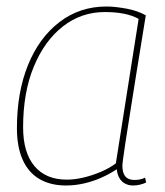

<svg xmlns="http://www.w3.org/2000/svg" viewBox="-20 -560 507 590"><path d="M389 10Q375 10 364 4Q353 -2 346.5 -13.5Q340 -25 339 -40Q318 -26 292.5 -14.5Q267 -3 239 3.5Q211 10 183 10Q135 10 101 -10Q67 -30 49.5 -69.5Q32 -109 32 -166Q32 -276 66 -360Q100 -444 162.5 -492Q225 -540 307 -540Q323 -540 339 -538Q355 -536 371 -533Q387 -530 401 -525Q415 -520 428 -513Q411 -410 399 -334Q387 -258 378.5 -205Q370 -152 365 -119Q360 -86 358 -70Q356 -54 356 -52Q356 -29 365 -18Q374 -7 393 -7Q402 -7 409.5 -8.5Q417 -10 426 -14L429 1Q420 5 410 7.5Q400 10 389 10ZM336 -58 406 -502Q386 -513 360 -518Q334 -523 302 -523Q230 -523 173.5 -479Q117 -435 84 -355.5Q51 -276 51 -169Q51 -91 86 -49.5Q121 -8 185 -8Q210 -8 237 -14.5Q264 -21 290 -32Q316 -43 336 -58Z"/></svg>

Font: Georama ExtraCondensed Thin Thin
Style: Italic
Weight: 250
Italic angle: -9°
Version: Version 1.001